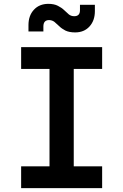

<svg xmlns="http://www.w3.org/2000/svg" viewBox="-20 -974 639 994"><path d="M369.1 -806.2Q338.4 -806.2 318.4 -815.9Q299.3 -825.7 286.6 -838.4Q273.4 -851.1 262.2 -860.4Q250.5 -869.6 234.4 -870.1Q204.6 -870.1 204.6 -836.9V-811H127.4V-844.2Q127.4 -893.1 155.3 -923.3Q183.1 -953.6 229.5 -954.1Q260.3 -954.1 279.8 -943.8Q299.3 -934.1 312.3 -921.4Q325.2 -908.7 336.4 -899.4Q348.1 -890.1 364.3 -890.1Q394 -890.1 394 -920.9V-949.2H471.2V-916Q471.2 -867.2 442.9 -836.4Q415 -806.2 369.1 -806.2ZM89.4 0V-112.8H236.3V-617.2H89.4V-730H508.8V-617.2H361.8V-112.8H508.8V0Z"/></svg>

Font: UDEV Gothic 35
Style: Bold
Weight: 700
Version: v2.1.0; ttfautohint (v1.8.4.7-5d5b-dirty) -l 6 -r 45 -G 200 